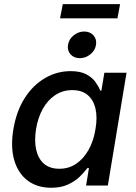

<svg xmlns="http://www.w3.org/2000/svg" viewBox="-20 -887 650 918"><path d="M224.6 10.7Q158.2 10.7 112.5 -23.4Q66.9 -57.6 48.3 -120.4Q29.8 -183.1 43.9 -269Q58.6 -356 98.1 -418Q137.7 -480 194.8 -513.4Q252 -546.9 317.4 -546.9Q364.3 -546.9 392.6 -531.7Q420.9 -516.6 436.3 -494.9Q451.7 -473.1 459.5 -453.6H464.8L479 -539.1H585L495.6 0H391.6L405.3 -83.5H397.9Q382.8 -63 359.9 -41Q336.9 -19 303.7 -4.2Q270.5 10.7 224.6 10.7ZM263.7 -80.1Q309.1 -80.1 344.5 -104.2Q379.9 -128.4 403.8 -170.9Q427.7 -213.4 436.5 -269.5Q446.3 -326.2 436.5 -367.9Q426.8 -409.7 398.9 -432.9Q371.1 -456.1 325.7 -456.1Q279.3 -456.1 243.4 -431.9Q207.5 -407.7 184.3 -366Q161.1 -324.2 152.3 -269.5Q143.6 -214.8 152.8 -171.9Q162.1 -128.9 189.9 -104.5Q217.8 -80.1 263.7 -80.1ZM361.3 -608.9Q333.5 -608.9 317.1 -627.4Q300.8 -646 305.2 -672.4Q309.1 -699.2 332 -717.8Q355 -736.3 382.3 -736.3Q410.6 -736.3 427 -717.8Q443.4 -699.2 439 -672.4Q435.1 -646 412.1 -627.4Q389.2 -608.9 361.3 -608.9ZM554.2 -867.2 541.5 -799.3H267.1L280.3 -867.2Z"/></svg>

Font: Inter 18pt Medium
Style: Italic
Weight: 500
Italic angle: -9.3988°
Designer: Rasmus Andersson
Foundry: rsms
Version: Version 4.001;git-66647c0bb